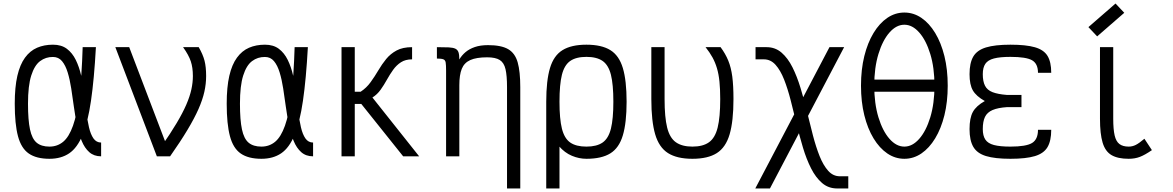

<svg xmlns="http://www.w3.org/2000/svg" viewBox="-20 -885 6640 1087"><path d="M552.5 -78V0Q512 0 485.5 -23.5Q459 -47 442.5 -87.2Q426 -127.5 415.8 -177.5Q405.5 -227.5 398.2 -281Q391 -334.5 383.2 -384.5Q375.5 -434.5 363.2 -474.8Q351 -515 331.2 -538.8Q311.5 -562.5 280 -562.5Q239 -563 207 -539Q175 -515 156.8 -457.2Q138.5 -399.5 138.5 -298Q138.5 -205.5 149.8 -152.5Q161 -99.5 187.5 -77.2Q214 -55 260 -55Q304.5 -55 337.5 -82.2Q370.5 -109.5 393.2 -173.2Q416 -237 429.5 -345.8Q443 -454.5 448 -618H523Q513 -436.5 495.2 -314.8Q477.5 -193 447.5 -120.5Q417.5 -48 371.8 -17Q326 14 260 14Q186 14 143 -15.8Q100 -45.5 81.8 -114Q63.5 -182.5 63.5 -298Q63.5 -391.5 78.2 -455.5Q93 -519.5 121.5 -558.5Q150 -597.5 190 -614.8Q230 -632 280 -632Q327.5 -632 358.5 -608.8Q389.5 -585.5 409 -545.8Q428.5 -506 439.5 -457Q450.5 -408 456.8 -355Q463 -302 468.8 -253Q474.5 -204 483.8 -164.2Q493 -124.5 509.2 -101.2Q525.5 -78 552.5 -78Z M868 0 633 -618H711.5L943 -10.5V0ZM943 0 896 -59Q946.5 -131.5 980.5 -188.8Q1014.5 -246 1034.8 -292.8Q1055 -339.5 1063.5 -379Q1072 -418.5 1072 -454.5Q1072 -502.5 1060.2 -537.8Q1048.5 -573 1016.5 -618H1105Q1129 -576.5 1138 -541.2Q1147 -506 1147 -454.5Q1147 -410.5 1137 -365.5Q1127 -320.5 1103.8 -267.8Q1080.5 -215 1041.2 -149.5Q1002 -84 943 0Z M1752.5 -78V0Q1712 0 1685.5 -23.5Q1659 -47 1642.5 -87.2Q1626 -127.5 1615.8 -177.5Q1605.5 -227.5 1598.2 -281Q1591 -334.5 1583.2 -384.5Q1575.5 -434.5 1563.2 -474.8Q1551 -515 1531.2 -538.8Q1511.5 -562.5 1480 -562.5Q1439 -563 1407 -539Q1375 -515 1356.8 -457.2Q1338.5 -399.5 1338.5 -298Q1338.5 -205.5 1349.8 -152.5Q1361 -99.5 1387.5 -77.2Q1414 -55 1460 -55Q1504.5 -55 1537.5 -82.2Q1570.5 -109.5 1593.2 -173.2Q1616 -237 1629.5 -345.8Q1643 -454.5 1648 -618H1723Q1713 -436.5 1695.2 -314.8Q1677.5 -193 1647.5 -120.5Q1617.5 -48 1571.8 -17Q1526 14 1460 14Q1386 14 1343 -15.8Q1300 -45.5 1281.8 -114Q1263.5 -182.5 1263.5 -298Q1263.5 -391.5 1278.2 -455.5Q1293 -519.5 1321.5 -558.5Q1350 -597.5 1390 -614.8Q1430 -632 1480 -632Q1527.5 -632 1558.5 -608.8Q1589.5 -585.5 1609 -545.8Q1628.5 -506 1639.5 -457Q1650.5 -408 1656.8 -355Q1663 -302 1668.8 -253Q1674.5 -204 1683.8 -164.2Q1693 -124.5 1709.2 -101.2Q1725.5 -78 1752.5 -78Z M1913.5 0V-618H1988.5V-365.5H2021.5Q2055 -387.5 2078.2 -419.8Q2101.5 -452 2121.8 -486.5Q2142 -521 2166.2 -550.8Q2190.5 -580.5 2225.2 -599.2Q2260 -618 2313 -618V-549Q2275.5 -549 2250 -532.5Q2224.5 -516 2205.8 -489.8Q2187 -463.5 2170.5 -433.8Q2154 -404 2134.8 -377Q2115.5 -350 2088.5 -333L2353 0H2262.5L2025.5 -296.5H1988.5V0Z M2850.5 182V-391.5Q2850.5 -456.5 2842 -493.2Q2833.5 -530 2809.5 -545.2Q2785.5 -560.5 2738 -560.5Q2677 -560.5 2642.5 -545Q2608 -529.5 2594.2 -495Q2580.5 -460.5 2580.5 -402.5V0H2505.5V-485.5L2580.5 -548.5Q2594 -571.5 2615.5 -589.8Q2637 -608 2668.5 -618.8Q2700 -629.5 2743 -629.5Q2817.5 -629.5 2856.8 -606.8Q2896 -584 2910.8 -532Q2925.5 -480 2925.5 -391.5V182ZM2505.5 -485.5Q2505.5 -516.5 2503.2 -530.8Q2501 -545 2490 -549.2Q2479 -553.5 2453.5 -553.5V-618Q2495 -618 2520.2 -616.8Q2545.5 -615.5 2558.2 -609.2Q2571 -603 2575.8 -588.8Q2580.5 -574.5 2580.5 -548.5Z M3300 14Q3258.5 14 3217.8 -3Q3177 -20 3144.2 -58Q3111.5 -96 3092 -157.8Q3072.5 -219.5 3072.5 -309Q3072.5 -429 3093.8 -499.8Q3115 -570.5 3164.8 -601.2Q3214.5 -632 3300 -632Q3386 -632 3435.5 -601.2Q3485 -570.5 3506.2 -499.8Q3527.5 -429 3527.5 -309Q3527.5 -190 3506.2 -118.8Q3485 -47.5 3435.5 -16.8Q3386 14 3300 14ZM3072.5 182V-308.5H3147.5V182ZM3300 -55Q3358.5 -55 3391.8 -78.2Q3425 -101.5 3438.8 -157Q3452.5 -212.5 3452.5 -309Q3452.5 -406.5 3438.8 -461.5Q3425 -516.5 3391.8 -539.8Q3358.5 -563 3300 -563Q3241.5 -563 3208.2 -539.8Q3175 -516.5 3161.2 -461.5Q3147.5 -406.5 3147.5 -309Q3147.5 -212.5 3161.2 -157Q3175 -101.5 3208.2 -78.2Q3241.5 -55 3300 -55Z M3900 14Q3813 14 3762 -18.2Q3711 -50.5 3689.2 -124.8Q3667.5 -199 3667.5 -324V-618H3742.5V-324Q3742.5 -221.5 3757 -163Q3771.5 -104.5 3806.2 -79.8Q3841 -55 3900 -55Q3960 -55 3994.2 -79.8Q4028.5 -104.5 4043 -163Q4057.5 -221.5 4057.5 -324Q4057.5 -380.5 4053.2 -422.8Q4049 -465 4039.2 -498Q4029.5 -531 4013.8 -559.8Q3998 -588.5 3974.5 -618H4059.5Q4087 -581 4103 -542Q4119 -503 4125.8 -451.5Q4132.5 -400 4132.5 -324Q4132.5 -199 4110.8 -124.8Q4089 -50.5 4038.2 -18.2Q3987.5 14 3900 14Z M4720 182Q4670 182 4634 151Q4598 120 4571.8 68Q4545.5 16 4526 -49Q4506.5 -114 4489.8 -183.5Q4473 -253 4456.2 -318Q4439.5 -383 4419 -435Q4398.5 -487 4370.8 -518Q4343 -549 4305 -549H4257.5V-618H4320Q4369 -618 4404.8 -587Q4440.5 -556 4466.5 -504Q4492.5 -452 4512.2 -387Q4532 -322 4548.8 -252.5Q4565.5 -183 4582.5 -118Q4599.5 -53 4620.2 -1Q4641 51 4668.8 82Q4696.5 113 4735 113H4782.5V182ZM4256 182 4676 -618H4759L4339 182Z M5100 14Q5048 14 5003.5 -16.2Q4959 -46.5 4925.5 -101.8Q4892 -157 4873.2 -232.8Q4854.5 -308.5 4854.5 -400Q4854.5 -491.5 4873.2 -567.2Q4892 -643 4925.5 -698.2Q4959 -753.5 5003.5 -783.8Q5048 -814 5100 -814Q5152 -814 5196.5 -783.8Q5241 -753.5 5274.5 -698.2Q5308 -643 5326.8 -567.2Q5345.5 -491.5 5345.5 -400Q5345.5 -308.5 5326.8 -232.8Q5308 -157 5274.5 -101.8Q5241 -46.5 5196.5 -16.2Q5152 14 5100 14ZM5100 -55Q5145.5 -55 5184.2 -99Q5223 -143 5246.8 -221Q5270.5 -299 5270.5 -400Q5270.5 -501.5 5246.8 -579.2Q5223 -657 5184.2 -701Q5145.5 -745 5100 -745Q5054.5 -745 5015.8 -701Q4977 -657 4953.2 -579.2Q4929.5 -501.5 4929.5 -400Q4929.5 -299 4953.2 -221Q4977 -143 5015.8 -99Q5054.5 -55 5100 -55ZM4892.5 -365.5V-434.5H5312.5V-365.5Z M5700.5 14Q5613 14 5562.2 -1.5Q5511.5 -17 5490.2 -53.8Q5469 -90.5 5469 -154Q5469 -217 5487.8 -251.2Q5506.5 -285.5 5555.5 -313Q5506.5 -340.5 5487.8 -373.2Q5469 -406 5469 -465Q5469 -528.5 5490.2 -564.8Q5511.5 -601 5562.2 -616.5Q5613 -632 5700.5 -632Q5788.5 -632 5839 -617.5Q5889.5 -603 5910.5 -568.5Q5931.5 -534 5931.5 -473H5856.5Q5856.5 -524.5 5823 -543.8Q5789.5 -563 5700.5 -563Q5641.5 -563 5607.2 -554Q5573 -545 5558.5 -523.8Q5544 -502.5 5544 -465Q5544 -424.5 5556.5 -399.8Q5569 -375 5599.2 -363.2Q5629.5 -351.5 5681 -347.5H5763V-278.5H5681Q5629.5 -275 5599.2 -262Q5569 -249 5556.5 -223.2Q5544 -197.5 5544 -154Q5544 -116.5 5558.5 -94.8Q5573 -73 5607.2 -64Q5641.5 -55 5700.5 -55Q5789.5 -55 5823 -75.5Q5856.5 -96 5856.5 -150H5931.5Q5931.5 -88 5910.5 -52.2Q5889.5 -16.5 5839 -1.2Q5788.5 14 5700.5 14Z M6370 14Q6308.5 14 6273 -6.8Q6237.5 -27.5 6222.5 -77.2Q6207.5 -127 6207.5 -212.5V-618H6282.5V-212.5Q6282.5 -153 6290.5 -118.5Q6298.5 -84 6317.8 -69.5Q6337 -55 6370 -55Q6391 -55 6410 -64.5Q6429 -74 6459 -99.5L6501.5 -35Q6461.5 -7.5 6433.2 3.2Q6405 14 6370 14ZM6191.5 -679 6142 -731.5 6295.5 -865 6345 -812.5Z"/></svg>

Font: Victor Mono Thin
Style: Regular
Weight: 100
Monospace: yes
Designer: Rune Bjørnerås
Version: Version 1.561;gftools[0.9.30]